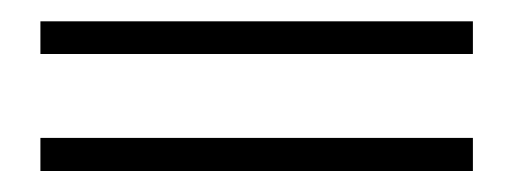

<svg xmlns="http://www.w3.org/2000/svg" viewBox="-20 -296 487 181"><path d="M18.1 -245.1V-275.9H425.8V-245.1ZM18.1 -134.8V-166H425.8V-134.8Z"/></svg>

Font: Scheherazade Rohingya
Style: Regular
Weight: 400
Designer: SIL International
Foundry: SIL International
Version: Version 2.000 (build 440/429)